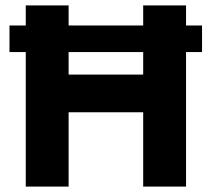

<svg xmlns="http://www.w3.org/2000/svg" viewBox="-20 -688 780 708"><path d="M233 -413H508V-496H233ZM75 0V-496H15V-594H75V-668H233V-594H508V-668H666V-594H725V-496H666V0H508V-274H233V0Z"/></svg>

Font: Atkinson Hyperlegible Pro
Style: Bold
Weight: 700
Designer: Elliott Scott, Megan Eiswerth, Linus Boman, Theodore Petrosky, Jacob Perez
Foundry: Braille Institute
Version: Version 1.5.1